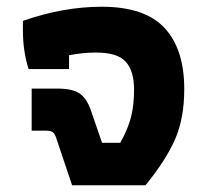

<svg xmlns="http://www.w3.org/2000/svg" viewBox="-20 -550 609 570"><path d="M146 -143Q142 -154 136 -158Q130 -162 117 -162H74V-287H150Q196 -287 217 -272Q238 -257 250 -222L283 -126H337Q360 -167 369 -202.5Q378 -238 378 -284Q378 -339 353.5 -366.5Q329 -394 265 -394Q226 -394 185 -386V-345H65Q48 -397 48 -461V-488Q168 -530 282 -530Q410 -530 468.5 -467Q527 -404 527 -286Q527 -199 500 -137Q473 -75 412 0H194Z"/></svg>

Font: Athiti
Style: Bold
Weight: 700
Designer: CadsonDemak Team
Foundry: CadsonDemak
Version: Version 1.033